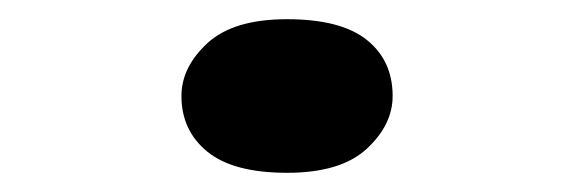

<svg xmlns="http://www.w3.org/2000/svg" viewBox="-20 -433 598 200"><path d="M279 -253Q223 -253 196 -275Q169 -297 169 -333Q169 -363 196 -388Q223 -413 279 -413Q335 -413 362 -391.5Q389 -370 389 -333Q389 -303 362 -278Q335 -253 279 -253Z"/></svg>

Font: Lexend Zetta Medium
Style: Regular
Weight: 500
Designer: Bonnie Shaver-Troup, Thomas Jockin
Foundry: Lexend
Version: Version 1.007